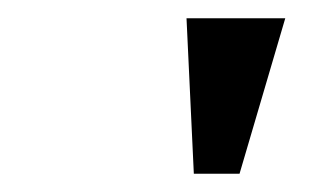

<svg xmlns="http://www.w3.org/2000/svg" viewBox="-20 -730 341 210"><path d="M242 -540 292 -710H184L192 -540Z"/></svg>

Font: Gamestation Text
Style: Italic
Weight: 400
Designer: Jonas Hecksher
Foundry: Jonas Hecksher, Playtypeª, e-types AS
Version: Version 1.003